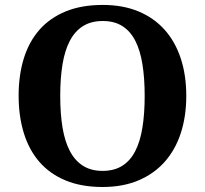

<svg xmlns="http://www.w3.org/2000/svg" viewBox="-20 -745 827 775"><path d="M731.9 -357.9Q731.9 -275.4 709.7 -207.5Q687.5 -139.6 644.3 -91.3Q601.1 -43 538.3 -16.6Q475.6 9.8 394 9.8Q308.6 9.8 244.9 -16.6Q181.2 -43 139.2 -91.3Q97.2 -139.6 76.2 -207.8Q55.2 -275.9 55.2 -358.9Q55.2 -441.9 76.2 -509.5Q97.2 -577.1 139.4 -625Q181.6 -672.9 245.4 -699Q309.1 -725.1 395 -725.1Q476.1 -725.1 538.8 -699Q601.6 -672.9 644.5 -624.8Q687.5 -576.7 709.7 -509Q731.9 -441.4 731.9 -357.9ZM223.1 -357.9Q223.1 -286.1 232.4 -230Q241.7 -173.8 262.2 -135Q282.7 -96.2 315.2 -75.7Q347.7 -55.2 394 -55.2Q440.9 -55.2 473.4 -75.7Q505.9 -96.2 525.9 -135Q545.9 -173.8 554.9 -230Q564 -286.1 564 -357.9Q564 -429.7 554.9 -485.8Q545.9 -542 525.9 -580.8Q505.9 -619.6 473.6 -639.9Q441.4 -660.2 395 -660.2Q348.1 -660.2 315.4 -639.9Q282.7 -619.6 262.2 -580.8Q241.7 -542 232.4 -485.8Q223.1 -429.7 223.1 -357.9Z"/></svg>

Font: Droid Serif
Style: Bold
Weight: 700
Designer: Monotype Design team
Foundry: Monotype Imaging Inc.
Version: Version 1.03